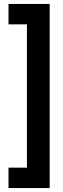

<svg xmlns="http://www.w3.org/2000/svg" viewBox="-20 -720 316 970"><path d="M231 230H23V127H116V-597H23V-700H231Z"/></svg>

Font: PT Sans Narrow
Style: Bold
Weight: 700
Width: 3
Designer: A.Korolkova, O.Umpeleva, V.Yefimov
Foundry: ParaType Ltd
Version: Version 2.003W OFL